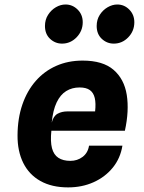

<svg xmlns="http://www.w3.org/2000/svg" viewBox="-20 -826 640 854"><path d="M283 7.5Q210.5 7.5 160 -20.8Q109.5 -49 83.5 -101.2Q57.5 -153.5 58 -224.5Q58.5 -300 79.5 -361Q100.5 -422 138.8 -465.8Q177 -509.5 230 -533Q283 -556.5 347.5 -556.5Q437.5 -556.5 485 -515.5Q532.5 -474.5 543.8 -404Q555 -333.5 535.5 -244.5H208.5Q203.5 -196.5 211.2 -167Q219 -137.5 239.8 -124Q260.5 -110.5 293 -110.5Q324 -110.5 347.5 -128.2Q371 -146 376 -178H524.5Q515.5 -122 481.5 -80.2Q447.5 -38.5 396.2 -15.5Q345 7.5 283 7.5ZM210 -280.5Q217.5 -310 236.2 -320.2Q255 -330.5 280 -330.5H403Q407 -366.5 401.5 -390Q396 -413.5 379.8 -425.2Q363.5 -437 334 -437Q300.5 -437 274.5 -421Q248.5 -405 232 -370.5Q215.5 -336 210 -280.5ZM256 -632Q225.5 -632 202.8 -653.2Q180 -674.5 180 -710.5Q180 -738.5 193.8 -760Q207.5 -781.5 228.5 -793.8Q249.5 -806 271.5 -806Q302.5 -806 325.2 -783.5Q348 -761 348 -727Q348 -688.5 320.8 -660.2Q293.5 -632 256 -632ZM486 -632Q455.5 -632 432.8 -653.2Q410 -674.5 410 -710.5Q410 -738.5 423.8 -760Q437.5 -781.5 458.8 -793.8Q480 -806 501.5 -806Q533 -806 555.2 -783.2Q577.5 -760.5 577.5 -727Q577.5 -688 550.5 -660Q523.5 -632 486 -632Z"/></svg>

Font: Spline Sans Mono
Style: Bold Italic
Weight: 700
Italic angle: -4°
Monospace: yes
Version: Version 1.004